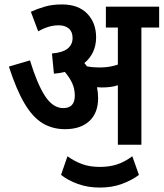

<svg xmlns="http://www.w3.org/2000/svg" viewBox="-20 -652 737 865"><path d="M422 -210Q422 -143 382.5 -106.5Q343 -70 273 -70Q217 -70 172.5 -96.5Q128 -123 91 -185Q54 -247 20 -352L115 -380Q147 -275 182.5 -220Q218 -165 265 -165Q317 -165 317 -221Q317 -253 304.5 -279Q292 -305 272 -328Q249 -322 223 -320L214 -411Q262 -415 284.5 -433Q307 -451 307 -481Q307 -509 290 -523.5Q273 -538 244 -538Q221 -538 198 -531Q175 -524 152 -511L119 -599Q150 -613 183 -622.5Q216 -632 259 -632Q333 -632 373 -590.5Q413 -549 413 -484Q413 -447 399 -417.5Q385 -388 360 -368Q366 -361 372 -353Q398 -348 427 -348Q451 -348 470.5 -351Q490 -354 511 -361V-528H457V-622H697V-528H617V0H511V-268Q493 -262 475.5 -260Q458 -258 439 -258Q429 -258 417 -259Q422 -235 422 -210ZM430 193Q376 193 331.5 177Q287 161 255 136L284 52Q316 75 350.5 87.5Q385 100 430 100Q472 100 506.5 89Q541 78 576 52L606 136Q574 160 529.5 176.5Q485 193 430 193Z"/></svg>

Font: Noto Sans Condensed SemiBold
Style: Regular
Weight: 600
Width: 3
Designer: Monotype Design Team
Foundry: Monotype Imaging Inc.
Version: Version 2.013; ttfautohint (v1.8.4.7-5d5b)